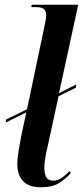

<svg xmlns="http://www.w3.org/2000/svg" viewBox="-20 -780 350 810"><path d="M151 10Q102 10 77.5 -16Q53 -42 53 -89Q53 -111 58 -141Q63 -171 70 -208L91 -306L4 -263L6 -276L94 -319L169 -676Q175 -702 175 -716Q175 -732 166 -741Q157 -750 129 -750H112L114 -760H310L229 -387L302 -424L300 -410L227 -374L181 -162Q167 -105 167 -70Q168 -44 176 -31Q184 -18 204 -18Q223 -18 240 -29.5Q257 -41 273 -58L279 -50Q257 -25 229 -7.5Q201 10 151 10Z"/></svg>

Font: Noto Serif Display Condensed SemiBold
Style: Italic
Weight: 600
Width: 3
Italic angle: -12°
Designer: Monotype Design Team
Foundry: Monotype Imaging Inc.
Version: Version 2.009